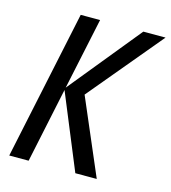

<svg xmlns="http://www.w3.org/2000/svg" viewBox="-107 -801 790 888"><g transform="rotate(15 288.0 -357.0)"><path d="M19 0 169.9 -713.9H262.7L189.9 -370.6L469.7 -713.9H576.2L282.7 -362.3L438 0H335.4L187.5 -358.9L111.8 0Z"/></g></svg>

Font: Open Sans SemiCondensed Medium
Style: Italic
Weight: 500
Width: 4
Italic angle: -12°
Designer: Monotype Design Team
Foundry: Monotype Imaging Inc.
Version: Version 3.000